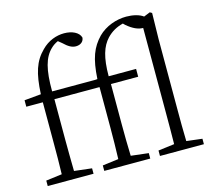

<svg xmlns="http://www.w3.org/2000/svg" viewBox="-113 -951 1212 1089"><g transform="rotate(-15 493.0 -406.5)"><path d="M37 0H306V-32L203 -44C202 -105 201 -166 201 -227V-466H466V-227C466 -166 465 -105 463 -44L369 -32V0H639V-32L536 -44C534 -105 533 -166 533 -227V-466H693V-512H532C532 -622 552 -683 591 -725C618 -753 648 -770 687 -780L698 -769C732 -740 763 -726 791 -726H792V-227C792 -171 792 -102 791 -44L696 -32V0H954V-32L862 -43C860 -101 860 -170 860 -227V-640L863 -795L851 -802L814 -787C792 -804 754 -813 715 -813C657 -813 593 -791 549 -747C497 -693 473 -633 466 -513L452 -512H200C199 -640 218 -707 262 -750C275 -763 289 -772 305 -779L326 -762C353 -736 374 -724 397 -724C426 -724 444 -741 445 -763C436 -795 396 -813 350 -813C305 -813 256 -796 217 -756C161 -701 140 -634 134 -513L36 -504V-466H133V-227C133 -166 133 -105 131 -44L37 -32Z"/></g></svg>

Font: Kiri Minchoo Light
Style: Regular
Weight: 300
Designer: Ryoko NISHIZUKA 西塚涼子 (kana & ideographs); Frank Grießhammer (Latin, Greek & Cyrillic);
akenotsuki.com/eyeben/fonts/ (U+
Foundry: Adobe
akenotsuki.com/eyeben/fonts/
Version: Version 4.002;hotconv 1.0.119;makeotfexe 2.5.65604